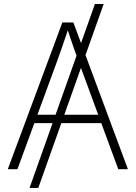

<svg xmlns="http://www.w3.org/2000/svg" viewBox="-20 -839 673 952"><path d="M494.1 -819.3 169.9 92.8H126.5L450.7 -819.3ZM18.6 0 289.1 -727.5H343.8L614.3 0H566.4L374.5 -521Q359.9 -561 344 -606.2Q328.1 -651.4 309.6 -708H322.8Q304.2 -651.4 288.1 -606Q272 -560.5 257.8 -521L66.4 0ZM135.7 -228.5V-270H497.1V-228.5Z"/></svg>

Font: Inter 24pt ExtraLight
Style: Regular
Weight: 250
Designer: Rasmus Andersson
Foundry: rsms
Version: Version 4.001;git-66647c0bb